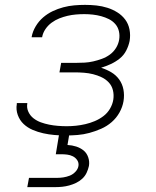

<svg xmlns="http://www.w3.org/2000/svg" viewBox="-20 -548 640 788"><path d="M250 8Q226 8 203 6Q180 4 157.5 -1Q135 -6 114 -15Q93 -24 77 -39Q61 -54 53 -76Q45 -98 49 -121V-125H92V-123Q89 -105 96.5 -89Q104 -73 117.5 -62.5Q131 -52 147.5 -46Q164 -40 181.5 -36.5Q199 -33 217.5 -31.5Q236 -30 254 -30Q273 -30 292 -32Q311 -34 330.5 -38.5Q350 -43 369 -51Q388 -59 404.5 -71.5Q421 -84 431.5 -102Q442 -120 445 -139Q448 -159 443.5 -177.5Q439 -196 426.5 -209.5Q414 -223 397 -231Q380 -239 362 -243.5Q344 -248 324.5 -249.5Q305 -251 285 -251H224L231 -290H292Q310 -290 327.5 -291Q345 -292 362.5 -296Q380 -300 398 -306.5Q416 -313 431 -324Q446 -335 456 -351Q466 -367 469 -385Q472 -403 468 -420Q464 -437 453 -449.5Q442 -462 427 -469.5Q412 -477 395.5 -481.5Q379 -486 361.5 -488Q344 -490 326 -490Q309 -490 291.5 -488.5Q274 -487 257 -483Q240 -479 223.5 -472.5Q207 -466 192 -455Q177 -444 166.5 -428.5Q156 -413 153 -396V-395H110V-397Q114 -419 126.5 -440Q139 -461 157 -476.5Q175 -492 196 -502Q217 -512 239.5 -518Q262 -524 284.5 -526Q307 -528 329 -528Q353 -528 376 -525.5Q399 -523 421 -516Q443 -509 462 -497Q481 -485 494 -467.5Q507 -450 511.5 -427Q516 -404 512 -380Q508 -360 498 -340.5Q488 -321 471 -307.5Q454 -294 434.5 -285Q415 -276 395 -270Q417 -263 436.5 -251.5Q456 -240 469 -222Q482 -204 486.5 -181Q491 -158 487 -133Q483 -109 470.5 -86.5Q458 -64 438.5 -47Q419 -30 395 -19.5Q371 -9 347 -2.5Q323 4 298.5 6Q274 8 250 8ZM92 220 99 182H214Q227 182 240 180Q253 178 266 173Q279 168 289.5 157Q300 146 302 133Q304 120 297 109.5Q290 99 279 93.5Q268 88 255.5 86.5Q243 85 230 85H209L228 -30H270L257 47Q276 48 293 53.5Q310 59 323 69.5Q336 80 342 97.5Q348 115 345 133Q342 147 335.5 161Q329 175 317.5 185.5Q306 196 292.5 202.5Q279 209 264.5 213Q250 217 235.5 218.5Q221 220 207 220Z"/></svg>

Font: Iosevka Aile Extralight
Style: Italic
Weight: 200
Italic angle: -9°
Designer: Belleve Invis
Foundry: Belleve Invis
Version: Version 31.1.0; ttfautohint (v1.8.4)